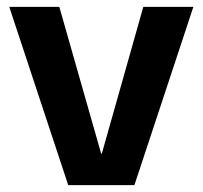

<svg xmlns="http://www.w3.org/2000/svg" viewBox="-20 -540 591 560"><path d="M7 -520H153L275 -92H277L398 -520H544L372 0H179Z"/></svg>

Font: Enso
Style: Bold
Weight: 700
Designer: Coji Morishita
Foundry: UNDERFOREST DESIGN
Version: Version 1.000